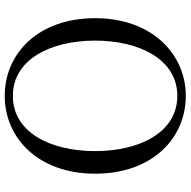

<svg xmlns="http://www.w3.org/2000/svg" viewBox="-17 -768 801 807"><g transform="rotate(90 383.5 -364.5)"><path d="M383 16.1C560.9 16.1 710.1 -125.8 710.1 -363.7C710.1 -604.6 560.7 -744.9 383 -744.9C206.1 -744.9 56.4 -601.2 56.4 -363.7C56.4 -123.3 206.1 16.1 383 16.1ZM383 -18C231 -18 150.7 -175.1 150.7 -363.7C150.7 -551.9 231 -709.3 383 -709.3C535.8 -709.3 615.1 -551.9 615.1 -363.7C615.1 -175.1 535.8 -18 383 -18Z"/></g></svg>

Font: Source Han Serif TW VF
Style: Regular
Weight: 250
Designer: Ryoko NISHIZUKA 西塚涼子 (kana & ideographs); Frank Grießhammer (Latin, Greek & Cyrillic); Wenlong ZHANG 张文龙 (bopomofo); San
Foundry: Adobe
Version: Version 2.002;hotconv 1.1.0;makeotfexe 2.6.0